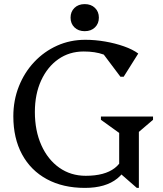

<svg xmlns="http://www.w3.org/2000/svg" viewBox="-20 -900 796 936"><path d="M394 16Q287 16 208.5 -26.5Q130 -69 87.5 -147.5Q45 -226 45 -333Q45 -411 72 -479Q99 -547 147 -598Q195 -649 258.5 -677.5Q322 -706 396 -706Q444 -706 493 -697.5Q542 -689 584.5 -674Q627 -659 654 -639L583 -526H567L455 -675H550L555 -588Q524 -620 484 -634.5Q444 -649 388 -649Q318 -649 264.5 -611.5Q211 -574 180.5 -507.5Q150 -441 150 -354Q150 -263 181.5 -192.5Q213 -122 269 -82.5Q325 -43 398 -43Q490 -43 539 -80.5Q588 -118 588 -187L623 -167Q609 -76 552 -30Q495 16 394 16ZM647 16 561 -59V-252L472 -316V-332H726V-316L657 -257V16ZM393 -748Q362 -748 343 -766.5Q324 -785 324 -814Q324 -843 343 -861.5Q362 -880 393 -880Q424 -880 443 -861.5Q462 -843 462 -814Q462 -785 443 -766.5Q424 -748 393 -748Z"/></svg>

Font: Platypi Light
Style: Regular
Weight: 300
Designer: David Sargent
Foundry: Bolt Cutter Type
Version: Version 1.200